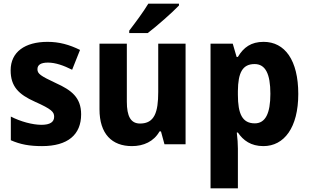

<svg xmlns="http://www.w3.org/2000/svg" viewBox="-20 -786 1686 1046"><path d="M422 -163C422 -255 369 -295 285 -333C200 -373 184 -384 184 -409C184 -433 203 -445 241 -445C283 -445 327 -429 373 -406L416 -514C357 -543 302 -558 239 -558C116 -558 38 -503 38 -403C38 -315 81 -272 170 -232C262 -191 275 -176 275 -150C275 -122 254 -106 206 -106C157 -106 91 -124 39 -151V-22C91 1 141 10 209 10C349 10 422 -52 422 -163Z M955 -756V-766H788C761 -721 717 -662 684 -619V-606H785C835 -644 920 -719 955 -756ZM991 -548H842V-285C842 -175 822 -113 743 -113C692 -113 671 -153 671 -232V-548H522V-191C522 -56 590 10 699 10C762 10 818 -15 849 -70H857L876 0H991Z M1416 -558C1348 -558 1307 -528 1276 -476H1269L1248 -548H1127V240H1276V23C1276 -2 1274 -31 1270 -64H1276C1305 -21 1347 10 1415 10C1528 10 1605 -91 1605 -274C1605 -458 1532 -558 1416 -558ZM1367 -437C1426 -437 1453 -384 1453 -275C1453 -168 1426 -114 1368 -114C1300 -114 1276 -166 1276 -270V-290C1277 -390 1301 -437 1367 -437Z"/></svg>

Font: Noto Sans Armenian SemiCondensed Medium
Style: Regular
Weight: 500
Width: 4
Designer: Monotype Design Team
Foundry: Monotype Imaging Inc.
Version: Version 2.008